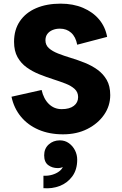

<svg xmlns="http://www.w3.org/2000/svg" viewBox="-20 -729 667 1052"><path d="M218 302V234Q244 235 266 228.5Q288 222 303.5 210.5Q319 199 324 186Q313 192 296 192Q266 192 244 175.5Q222 159 222 122Q222 85 247 62.5Q272 40 308 40Q336 40 357.5 55.5Q379 71 391 95Q403 119 403 146Q403 201 376 237.5Q349 274 307 290Q265 306 218 302ZM325 7Q250 7 191 -18.5Q132 -44 94 -90.5Q56 -137 43 -199L208 -236Q219 -187 248 -159Q277 -131 318 -131Q361 -131 384.5 -149Q408 -167 408 -197Q408 -224 389 -241.5Q370 -259 339 -271Q308 -283 270.5 -295Q233 -307 195.5 -322Q158 -337 126.5 -359.5Q95 -382 76 -416Q57 -450 57 -500Q57 -566 89 -613Q121 -660 178.5 -684.5Q236 -709 312 -709Q381 -709 435 -686Q489 -663 523 -622.5Q557 -582 567 -527L403 -484Q395 -527 370 -549.5Q345 -572 308 -572Q286 -572 268 -564.5Q250 -557 239.5 -543Q229 -529 229 -508Q229 -482 248 -465Q267 -448 299 -435.5Q331 -423 369 -411.5Q407 -400 444.5 -385Q482 -370 513.5 -347.5Q545 -325 564.5 -291.5Q584 -258 584 -208Q584 -149 550.5 -100.5Q517 -52 459 -22.5Q401 7 325 7Z"/></svg>

Font: Parkinsans
Style: Bold
Weight: 700
Designer: Red Stone, Indian Type Foundry
Foundry: Indian Type Foundry
Version: Version 1.000